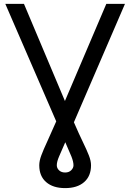

<svg xmlns="http://www.w3.org/2000/svg" viewBox="-20 -747 665 980"><path d="M7.1 -727.3H102.3L311.4 -231.5L522.7 -727.3H617.9L357.2 -122.9Q383.2 -62.9 402.9 -22.4Q422.6 18.1 433.6 46.2Q444.6 74.2 444.6 96.6Q444.6 152 409.4 182.5Q374.3 213.1 312.5 213.1Q250.7 213.1 215.6 182.5Q180.4 152 180.4 96.6Q180.4 73.9 191.1 45.5Q201.7 17 221.1 -24.5Q240.4 -66.1 267 -127.5ZM269.9 96.6Q269.9 111.5 281.6 122.5Q293.3 133.5 312.5 133.5Q331.7 133.5 343.4 122Q355.1 110.4 355.1 96.6Q355.1 78.5 344.5 51.8Q333.8 25.2 313.2 -21Q293.7 23.4 281.8 51Q269.9 78.5 269.9 96.6Z"/></svg>

Font: Inter UI
Style: Regular
Weight: 400
Designer: Rasmus Andersson
Foundry: rsms
Version: Version 2.2